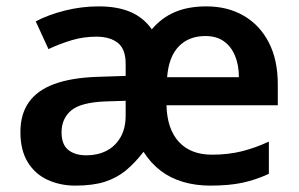

<svg xmlns="http://www.w3.org/2000/svg" viewBox="-20 -572 937 602"><path d="M627 -552Q694 -552 744.5 -522.5Q795 -493 823 -438.5Q851 -384 851 -307V-242H502Q504 -167 541 -127Q578 -87 645 -87Q695 -87 737.5 -97.5Q780 -108 823 -128V-27Q782 -8 740 1Q698 10 639 10Q594 10 554.5 -1.5Q515 -13 484 -36.5Q453 -60 430 -96Q403 -61 374.5 -37.5Q346 -14 308.5 -2Q271 10 216 10Q169 10 129.5 -8Q90 -26 67 -63.5Q44 -101 44 -158Q44 -214 70.5 -251.5Q97 -289 150 -308.5Q203 -328 283 -331L374 -334V-372Q374 -418 349.5 -437.5Q325 -457 282 -457Q242 -457 205 -446Q168 -435 132 -418L92 -505Q132 -526 184 -539Q236 -552 290 -552Q348 -552 389 -534.5Q430 -517 456 -480Q486 -516 528 -534Q570 -552 627 -552ZM311 -254Q233 -251 203 -225.5Q173 -200 173 -157Q173 -119 194 -102Q215 -85 251 -85Q286 -85 313.5 -99Q341 -113 357.5 -141Q374 -169 374 -210V-256ZM624 -459Q572 -459 540.5 -426.5Q509 -394 504 -330H729Q729 -368 717 -397Q705 -426 682 -442.5Q659 -459 624 -459Z"/></svg>

Font: Noto Sans Devanagari SemiBold
Style: Regular
Weight: 600
Version: Version 2.003